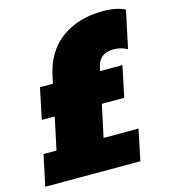

<svg xmlns="http://www.w3.org/2000/svg" viewBox="-146 -800 785 886"><g transform="rotate(-15 246.5 -357.0)"><path d="M-8 -148H54L87 -302H25L56 -450H118L126 -487Q149 -597 228.5 -655.5Q308 -714 427 -714Q493 -714 532 -693L494 -514Q465 -531 429 -531Q360 -531 347 -467L343 -450H450L419 -302H312L279 -148H446L415 0H-39Z"/></g></svg>

Font: Prompt Black
Style: Italic
Weight: 900
Italic angle: -12°
Designer: Katatrad Team
Foundry: CadsonDemak
Version: Version 1.001